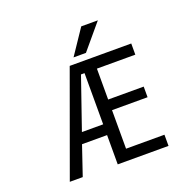

<svg xmlns="http://www.w3.org/2000/svg" viewBox="-159 -1124 1319 1294"><g transform="rotate(-20 500.0 -477.0)"><path d="M316.4 -285.2H468.8V-652.3H443.4ZM435.5 -777.3 555.7 -956.1H674.8L524.4 -777.3ZM557.6 -652.3V-430.7H812.5V-354.5H557.6V-78.1H833V2H468.8V-208H289.1L217.8 2H125L391.6 -732.4H833V-652.3Z"/></g></svg>

Font: GenEi Gothic M Regular
Style: Regular
Weight: 400
Designer: o_tamon (Modified); [Source Han Sans]
Ryoko NISHIZUKA  (kana & ideographs); Paul D. Hunt (Latin, Greek & Cyrillic); Wenl
Version: Version 1.1a;Original Version 1.004